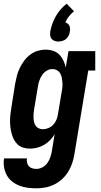

<svg xmlns="http://www.w3.org/2000/svg" viewBox="-28 -797 548 1040"><path d="M169 223Q145 223 121.5 220Q98 217 76.5 208.5Q55 200 37 185.5Q19 171 8.5 151.5Q-2 132 -6 108.5Q-10 85 -6 61H118Q116 73 118.5 84Q121 95 128 103Q135 111 146 114.5Q157 118 169 118Q185 118 201.5 109.5Q218 101 228.5 86Q239 71 244.5 54.5Q250 38 253 21L268 -70Q257 -52 243 -37.5Q229 -23 211 -12.5Q193 -2 173.5 3Q154 8 135 8Q116 8 98.5 3Q81 -2 68 -14Q55 -26 47 -42Q39 -58 34.5 -75.5Q30 -93 28 -111Q26 -129 26.5 -148Q27 -167 29.5 -186Q32 -205 35 -223L54 -343Q58 -365 63.5 -386.5Q69 -408 79 -428.5Q89 -449 102.5 -467.5Q116 -486 135 -500.5Q154 -515 175.5 -521.5Q197 -528 219 -528Q240 -528 260 -521.5Q280 -515 293.5 -501Q307 -487 315.5 -469Q324 -451 328 -431L343 -520H488V-415H450L375 38Q371 63 363 87Q355 111 341.5 133Q328 155 308.5 173Q289 191 265.5 202.5Q242 214 217.5 218.5Q193 223 169 223ZM204 -97Q219 -97 234.5 -103.5Q250 -110 261 -122Q272 -134 278 -149Q284 -164 286 -179L306 -299Q309 -313 310 -326Q311 -339 310 -352Q309 -365 306.5 -377.5Q304 -390 297.5 -400.5Q291 -411 280 -417Q269 -423 255 -423Q239 -423 224 -413.5Q209 -404 199.5 -389.5Q190 -375 184.5 -358.5Q179 -342 177 -326L157 -206Q155 -194 154 -182.5Q153 -171 153.5 -159Q154 -147 156.5 -136Q159 -125 165 -116Q171 -107 181.5 -102Q192 -97 204 -97ZM288 -572Q277 -572 267.5 -575.5Q258 -579 251.5 -586.5Q245 -594 244 -604.5Q243 -615 244 -625Q248 -647 255.5 -668Q263 -689 274 -708.5Q285 -728 300 -745.5Q315 -763 333 -777L373 -736Q358 -724 345.5 -708.5Q333 -693 326 -676Q332 -674 338.5 -669Q345 -664 348 -657Q351 -650 351.5 -642Q352 -634 350 -625Q349 -615 344 -604.5Q339 -594 330.5 -586.5Q322 -579 310.5 -575.5Q299 -572 288 -572Z"/></svg>

Font: Iosevka Curly Slab Extrabold
Style: Italic
Weight: 800
Italic angle: -9°
Monospace: yes
Designer: Belleve Invis
Foundry: Belleve Invis
Version: Version 22.1.2; ttfautohint (v1.8.4)